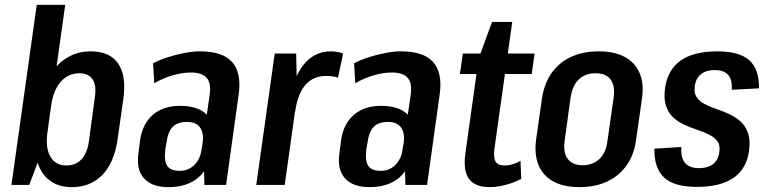

<svg xmlns="http://www.w3.org/2000/svg" viewBox="-20 -760 3153 789"><path d="M275 9Q220 9 183.5 -19Q147 -47 132.5 -98.5Q118 -150 127 -222L141 -320Q152 -393 181 -444Q210 -495 254 -522Q298 -549 353 -549Q431 -549 465.5 -499Q500 -449 487 -354L463 -186Q449 -91 400.5 -41Q352 9 275 9ZM131 -740H248L170 -184L100 0H27ZM252 -80Q291 -80 314.5 -105Q338 -130 345 -177L370 -362Q377 -410 360 -434.5Q343 -459 305 -459Q275 -459 251 -443Q227 -427 211.5 -397.5Q196 -368 190 -325L175 -216Q166 -153 187 -116.5Q208 -80 252 -80Z M815 -187 842 -373Q848 -419 829 -440.5Q810 -462 764 -462Q728 -462 688 -450Q648 -438 614 -418L609 -500Q638 -515 671.5 -525.5Q705 -536 739 -542.5Q773 -549 802 -549Q895 -549 934 -505Q973 -461 961 -373L909 0H820ZM672 9Q604 9 571.5 -27.5Q539 -64 549 -131L556 -186Q566 -252 608.5 -288.5Q651 -325 720 -325Q794 -325 829 -289.5Q864 -254 854 -187L846 -132Q837 -64 791.5 -27.5Q746 9 672 9ZM719 -58Q754 -58 778.5 -82Q803 -106 808 -145L813 -174Q818 -215 801.5 -237Q785 -259 748 -259Q710 -259 690 -239Q670 -219 664 -173L659 -144Q654 -98 667.5 -78Q681 -58 719 -58Z M1109 -540H1197L1201 -364L1150 0H1033ZM1166 -324Q1181 -434 1225.5 -491.5Q1270 -549 1341 -549Q1354 -549 1366.5 -546.5Q1379 -544 1390 -540L1369 -441Q1347 -448 1320 -448Q1267 -448 1235 -411Q1203 -374 1193 -302Z M1641 -187 1668 -373Q1674 -419 1655 -440.5Q1636 -462 1590 -462Q1554 -462 1514 -450Q1474 -438 1440 -418L1435 -500Q1464 -515 1497.5 -525.5Q1531 -536 1565 -542.5Q1599 -549 1628 -549Q1721 -549 1760 -505Q1799 -461 1787 -373L1735 0H1646ZM1498 9Q1430 9 1397.5 -27.5Q1365 -64 1375 -131L1382 -186Q1392 -252 1434.5 -288.5Q1477 -325 1546 -325Q1620 -325 1655 -289.5Q1690 -254 1680 -187L1672 -132Q1663 -64 1617.5 -27.5Q1572 9 1498 9ZM1545 -58Q1580 -58 1604.5 -82Q1629 -106 1634 -145L1639 -174Q1644 -215 1627.5 -237Q1611 -259 1574 -259Q1536 -259 1516 -239Q1496 -219 1490 -173L1485 -144Q1480 -98 1493.5 -78Q1507 -58 1545 -58Z M1992 9Q1931 9 1906.5 -26Q1882 -61 1893 -134L1947 -520L2002 -670H2085L2012 -150Q2007 -112 2016.5 -96Q2026 -80 2054 -80Q2070 -80 2086.5 -85Q2103 -90 2119 -99L2122 -25Q2104 -15 2082 -7.5Q2060 0 2037 4.5Q2014 9 1992 9ZM1882 -540H2177L2165 -456H1870Z M2361 9Q2297 9 2254.5 -14Q2212 -37 2193.5 -80.5Q2175 -124 2183 -186L2207 -354Q2216 -416 2246.5 -459.5Q2277 -503 2326.5 -526Q2376 -549 2440 -549Q2505 -549 2547.5 -526Q2590 -503 2608.5 -459.5Q2627 -416 2618 -354L2594 -186Q2586 -124 2555 -80.5Q2524 -37 2475 -14Q2426 9 2361 9ZM2374 -81Q2416 -81 2443 -106.5Q2470 -132 2476 -179L2502 -361Q2508 -409 2488.5 -434Q2469 -459 2427 -459Q2400 -459 2378.5 -448Q2357 -437 2343.5 -415Q2330 -393 2325 -361L2300 -179Q2294 -132 2313.5 -106.5Q2333 -81 2374 -81Z M2844 8Q2751 8 2709.5 -30Q2668 -68 2669 -149L2780 -156Q2777 -111 2795.5 -90Q2814 -69 2853 -69Q2889 -69 2910.5 -86Q2932 -103 2936 -135Q2940 -163 2928.5 -179Q2917 -195 2895.5 -206Q2874 -217 2847 -226Q2820 -235 2794 -246.5Q2768 -258 2747.5 -276.5Q2727 -295 2717 -324.5Q2707 -354 2713 -399Q2724 -474 2777.5 -511.5Q2831 -549 2927 -549Q3018 -549 3059 -512.5Q3100 -476 3099 -397L2987 -391Q2990 -431 2973 -451.5Q2956 -472 2917 -472Q2882 -472 2860.5 -455Q2839 -438 2835 -405Q2831 -378 2843 -360.5Q2855 -343 2876.5 -332Q2898 -321 2924.5 -312Q2951 -303 2977 -291Q3003 -279 3023.5 -260.5Q3044 -242 3054 -213Q3064 -184 3058 -140Q3048 -66 2994 -29Q2940 8 2844 8Z"/></svg>

Font: Pathway Extreme Condensed SemiBold
Style: Italic
Weight: 600
Width: 3
Italic angle: -8°
Version: Version 1.001;gftools[0.9.26]